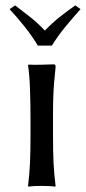

<svg xmlns="http://www.w3.org/2000/svg" viewBox="-20 -702 324 725"><path d="M95.2 -249Q95.2 -308.6 93.3 -364.7Q91.3 -420.9 85.9 -455.1L87.9 -458Q105 -457 133.5 -457.5Q162.1 -458 180.2 -459Q186.5 -459 188.2 -457.5Q189.9 -456.1 189.9 -448.2Q186.5 -416.5 184.3 -389.9Q182.1 -363.3 181.2 -335Q180.2 -306.6 180.2 -266.1V-190.9Q180.2 -130.4 182.1 -87.9Q184.1 -45.4 189.9 0L187.5 2.9Q178.2 1 162.8 0.5Q147.5 0 137.7 0Q128.4 0 112.8 0.5Q97.2 1 87.9 2.9L85.9 0Q91.3 -43.5 93.3 -87.4Q95.2 -131.3 95.2 -190.9ZM123 -529.8Q100.1 -567.4 71.8 -602.8Q43.5 -638.2 16.1 -667.5L37.1 -681.6Q67.9 -658.2 95.5 -636.5Q123 -614.7 149.4 -586.4Q179.2 -617.2 206.8 -638.9Q234.4 -660.6 264.2 -681.6L284.2 -667.5Q256.8 -637.2 228 -602.3Q199.2 -567.4 175.8 -529.8Z"/></svg>

Font: Kurinto Seri
Style: Regular
Weight: 400
Designer: Kurinto was developed by Clint Goss from a range of fonts that are compatible with the SIL Open Font License Version 1.1
Foundry: Clinton F. Goss
Version: Version 2.196; July 25, 2020